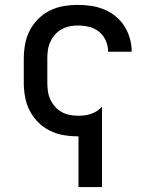

<svg xmlns="http://www.w3.org/2000/svg" viewBox="-20 -548 640 783"><path d="M300 215V8Q299 8 298.5 8Q298 8 298 8Q268 8 239 3Q210 -2 183.5 -15Q157 -28 136 -49Q115 -70 101.5 -96Q88 -122 82.5 -151.5Q77 -181 77 -210V-310Q77 -339 82.5 -368.5Q88 -398 101.5 -424Q115 -450 136 -471Q157 -492 183.5 -505Q210 -518 239 -523Q268 -528 298 -528Q325 -528 352 -524Q379 -520 404.5 -509.5Q430 -499 451.5 -481.5Q473 -464 487.5 -441Q502 -418 509.5 -391.5Q517 -365 517 -338Q517 -337 517 -337Q517 -337 517 -337H421Q421 -337 421 -337Q421 -337 421 -337Q421 -360 411.5 -382Q402 -404 384 -418.5Q366 -433 343.5 -438.5Q321 -444 298 -444Q280 -444 263 -440.5Q246 -437 231 -428.5Q216 -420 204.5 -407Q193 -394 185.5 -378Q178 -362 175.5 -344.5Q173 -327 173 -310V-210Q173 -193 175.5 -175.5Q178 -158 185.5 -142Q193 -126 204.5 -113Q216 -100 231 -91.5Q246 -83 263 -79.5Q280 -76 298 -76Q311 -76 324.5 -77.5Q338 -79 351 -83.5Q364 -88 375.5 -95.5Q387 -103 396 -113V215Z"/></svg>

Font: Zed Mono Medium Extended
Style: Regular
Weight: 500
Width: 7
Monospace: yes
Designer: Belleve Invis
Foundry: Belleve Invis
Version: Version 1.0.0; ttfautohint (v1.8.4)